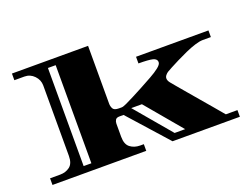

<svg xmlns="http://www.w3.org/2000/svg" viewBox="-110 -943 1501 1166"><g transform="rotate(-20 640.5 -360.0)"><path d="M50 0V-43H115Q152 -43 178 -63Q204 -83 204 -132V-587Q204 -623 178 -650Q152 -677 115 -677H50V-720H542V-346Q542 -329 550 -314Q558 -299 588 -299H606Q616 -299 638.5 -309.5Q661 -320 692 -336Q723 -352 755 -369Q794 -390 830 -410Q866 -430 888.5 -448Q911 -466 911 -480Q911 -502 884.5 -508.5Q858 -515 793 -515V-558H1261V-515H1208Q1188 -515 1157.5 -505.5Q1127 -496 1093.5 -481Q1060 -466 1029 -450.5Q998 -435 975.5 -423Q953 -411 945 -406Q937 -401 929 -391.5Q921 -382 921 -371Q921 -357 933 -342Q939 -334 960 -309.5Q981 -285 1009.5 -251Q1038 -217 1069 -181Q1100 -145 1126.5 -113.5Q1153 -82 1169.5 -62.5Q1186 -43 1186 -43H1261V0H826L601 -252H575Q555 -252 548.5 -241Q542 -230 542 -217V-132Q542 -83 568.5 -63Q595 -43 632 -43H656V0ZM267 -43H317V-677H267ZM855 -43H923L728 -275H659Z"/></g></svg>

Font: Diplomata
Style: Regular
Weight: 400
Designer: Eduardo Rodriguez Tunni
Foundry: Eduardo Rodriguez Tunni
Version: Version 1.002; ttfautohint (v1.8.4.7-5d5b);gftools[0.9.23]